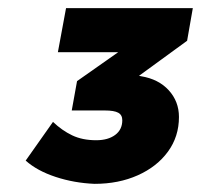

<svg xmlns="http://www.w3.org/2000/svg" viewBox="-20 -801 493 471"><path d="M439 -701 321 -615 326 -614Q369 -607 394 -579.5Q419 -552 419 -514Q419 -466 392 -429Q365 -392 318 -371Q271 -350 212 -350Q162 -352 116.5 -367Q71 -382 43 -407L110 -502Q132 -481 157 -469Q182 -457 216 -457Q245 -457 262.5 -470Q280 -483 280 -506Q280 -519 270 -524.5Q260 -530 237 -530H156L169 -602L270 -673H122L142 -781H453Z"/></svg>

Font: TypoPRO Montserrat
Style: Italic
Weight: 900
Italic angle: -11.3°
Designer: Julieta Ulanovsky
Foundry: Julieta Ulanovsky
Version: Version 6.001